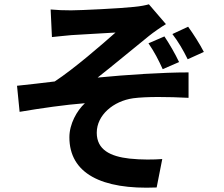

<svg xmlns="http://www.w3.org/2000/svg" viewBox="-20 -810 1040 891"><path d="M215 -766 221 -638C253 -641 286 -645 311 -647C352 -650 474 -656 516 -659C454 -604 324 -491 234 -432C182 -426 112 -417 59 -412L71 -291C171 -308 283 -324 374 -331C337 -297 302 -235 302 -173C302 -6 450 71 707 60L733 -72C696 -69 636 -68 581 -74C492 -84 429 -115 429 -194C429 -276 506 -341 598 -354C659 -362 759 -361 855 -356V-474C732 -474 567 -463 433 -450C501 -503 600 -586 671 -643C692 -660 728 -685 750 -698L671 -790C657 -786 634 -781 602 -778C540 -771 353 -762 310 -762C276 -762 246 -763 215 -766ZM743 -641 669 -609C697 -568 715 -533 735 -489L811 -522C792 -562 767 -605 743 -641ZM853 -686 780 -652C807 -617 830 -578 851 -535L926 -569C907 -606 877 -653 853 -686Z"/></svg>

Font: Noto Sans JP
Style: Bold
Weight: 700
Designer: Ryoko NISHIZUKA 西塚涼子 (kana, bopomofo & ideographs); Paul D. Hunt (Latin, Greek & Cyrillic); Sandoll Communications 산돌커뮤니
Foundry: Adobe
Version: Version 2.004;hotconv 1.0.118;makeotfexe 2.5.65603